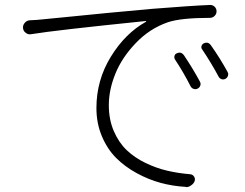

<svg xmlns="http://www.w3.org/2000/svg" viewBox="-20 -725 984 771"><path d="M682.6 -486.3Q678.7 -493.2 680.7 -500.5Q682.6 -507.8 689.5 -510.7Q695.3 -513.7 701.2 -513.7Q710.9 -513.7 718.8 -502.9Q754.9 -449.2 783.2 -396.5Q787.1 -388.7 784.2 -380.9Q781.2 -373 773.4 -369.1Q765.6 -365.2 757.3 -368.2Q749 -371.1 745.1 -378.9Q715.8 -436.5 682.6 -486.3ZM792 -526.4Q787.1 -532.2 789.1 -539.6Q791 -546.9 797.9 -550.8Q803.7 -553.7 809.6 -553.7Q819.3 -553.7 827.1 -543Q864.3 -490.2 893.6 -436.5Q896.5 -431.6 896.5 -426.8Q896.5 -423.8 895.5 -420.9Q892.6 -412.1 884.8 -408.2Q877 -404.3 869.1 -407.2Q861.3 -410.2 857.4 -418Q828.1 -472.7 792 -526.4ZM106.4 -587.9Q93.8 -585 84 -592.8Q72.3 -600.6 72.3 -615.2Q72.3 -625 79.1 -632.8Q86.9 -642.6 99.6 -643.6Q127.9 -644.5 153.3 -647.5Q164.1 -648.4 242.2 -656.2Q320.3 -664.1 415 -673.3Q509.8 -682.6 590.8 -689.5Q749 -702.1 823.2 -705.1Q823.2 -705.1 824.2 -705.1Q834 -705.1 841.8 -698.2Q849.6 -690.4 849.6 -679.7Q849.6 -668.9 841.8 -661.1Q834 -653.3 823.2 -653.3Q707 -653.3 654.3 -635.7Q581.1 -610.4 525.4 -552.2Q469.7 -494.1 443.4 -429.2Q417 -364.3 417 -302.7Q417 -245.1 437 -198.7Q457 -152.3 488.8 -122.1Q520.5 -91.8 564 -70.8Q607.4 -49.8 651.4 -39.6Q695.3 -29.3 743.2 -25.4Q753.9 -24.4 759.3 -16.1Q764.6 -7.8 761.7 2Q757.8 12.7 747.1 19.5Q738.3 26.4 727.5 26.4Q726.6 26.4 725.6 25.4Q673.8 22.5 625 9.3Q576.2 -3.9 528.8 -29.8Q481.4 -55.7 446.3 -90.8Q411.1 -126 389.2 -177.7Q367.2 -229.5 367.2 -291Q367.2 -403.3 425.3 -497.6Q483.4 -591.8 566.4 -637.7Q567.4 -637.7 566.9 -639.2Q566.4 -640.6 565.4 -640.6Q201.2 -603.5 106.4 -587.9Z"/></svg>

Font: Gen Jyuu Gothic P Light
Style: Regular
Weight: 200
Designer: [Source Han Sans]
Ryoko NISHIZUKA  (kana & ideographs); Paul D. Hunt (Latin, Greek & Cyrillic); Wenlong ZHANG  (bopomofo
Version: Version 1.002.20150607